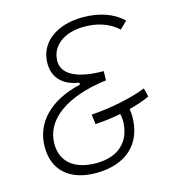

<svg xmlns="http://www.w3.org/2000/svg" viewBox="-107 -791 800 889"><g transform="rotate(-15 293.0 -346.5)"><path d="M559.1 -311.5C489.3 -284.2 393.6 -263.7 294.4 -256.8L300.3 -210C342.8 -212.4 384.3 -217.8 422.9 -225.6C425.3 -215.8 427.2 -202.6 427.2 -193.8C427.2 -92.8 363.8 -34.2 257.3 -34.2C153.8 -34.2 92.3 -84 92.3 -170.4C92.3 -286.6 206.1 -368.7 399.4 -393.1L400.4 -437C285.2 -437 204.6 -468.3 204.6 -536.6C204.6 -609.9 269 -659.2 366.2 -659.2C421.4 -659.2 481.4 -645 526.4 -602.1L561.5 -636.2C516.1 -679.7 450.7 -703.1 371.1 -703.1C243.2 -703.1 157.7 -637.2 157.7 -538.6C157.7 -472.2 197.8 -426.3 277.8 -414.6V-405.3C130.4 -371.1 45.4 -285.2 45.4 -167.5C45.4 -55.7 119.6 9.8 244.6 9.8C388.7 9.8 474.1 -68.4 474.1 -200.7C474.1 -210.4 472.7 -224.6 470.7 -236.3C507.3 -245.6 540.5 -256.8 569.3 -270Z"/></g></svg>

Font: Cascadia Code PL ExtraLight
Style: Italic
Weight: 200
Italic angle: -10°
Monospace: yes
Designer: Aaron Bell
Foundry: Saja Typeworks
Version: Version 2404.023